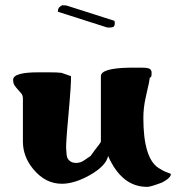

<svg xmlns="http://www.w3.org/2000/svg" viewBox="-20 -693 685 746"><path d="M551 33Q453 33 400 -87Q392 -48 328 -12Q269 21 220 21Q157 21 110 -35Q69 -84 69 -143V-310Q69 -322 63 -329.5Q57 -337 50 -344.5Q43 -352 37 -360.5Q31 -369 31 -383Q31 -412 129 -412H168Q205 -412 219 -410L256 -397Q256 -361 250 -293Q238 -163 237 -128V-117Q238 -88 242 -79Q252 -60 276 -60Q293 -60 307 -70L332 -87Q334 -90 347 -108Q372 -139 372 -143V-397Q372 -428 482 -430H533Q554 -430 561.5 -425.5Q569 -421 569 -410.5Q569 -400 568 -396.5Q567 -393 562 -391Q559 -369 554 -350L546 -314Q537 -274 537 -235Q537 -80 595 -41Q615 -28 629.5 -23Q644 -18 644 -17Q644 -2 610 16Q565 33 553 33Q553 33 552 33ZM425 -609 426 -604Q426 -592 421 -589Q416 -586 405 -586H398Q396 -586 394 -587L206 -647Q205 -647 205 -648V-650Q205 -661 213 -667Q220 -673 225 -673L226 -672H232H237L425 -612Z"/></svg>

Font: Miltonian Tattoo
Style: Regular
Weight: 400
Designer: Pablo Impallari
Foundry: Pablo Impallari
Version: Version 1.008